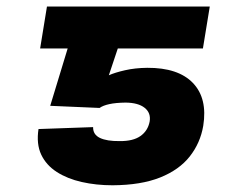

<svg xmlns="http://www.w3.org/2000/svg" viewBox="-20 -548 727 577"><path d="M279.3 -223.6 130.9 -230 221.7 -528.3H610.4L589.8 -402.3H334L307.1 -321.8Q325.7 -330.1 355.7 -336.9Q385.7 -343.8 422.4 -344.2Q515.6 -344.7 559.8 -298.6Q604 -252.4 590.8 -169.9Q582 -118.2 550.3 -77.9Q518.6 -37.6 461.2 -14.6Q403.8 8.3 318.4 8.8Q269 8.8 225.8 -1Q182.6 -10.7 150.6 -31.2Q118.7 -51.8 103.8 -83.5Q88.9 -115.2 95.7 -160.2L259.8 -166Q259.3 -143.6 280.3 -133.5Q301.3 -123.5 339.4 -124Q379.9 -123.5 402.1 -139.2Q424.3 -154.8 429.7 -182.6Q434.1 -208.5 414.8 -223.9Q395.5 -239.3 357.4 -239.7Q327.6 -239.3 308.6 -235.1Q289.6 -231 279.3 -223.6ZM279.3 -528.3 257.8 -402.3H100.6L121.1 -528.3Z"/></svg>

Font: Inter ExtraBold
Style: Italic
Weight: 800
Italic angle: -9.3988°
Designer: Rasmus Andersson
Foundry: rsms
Version: Version 4.001;git-66647c0bb